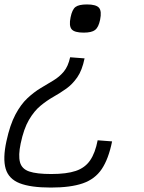

<svg xmlns="http://www.w3.org/2000/svg" viewBox="-30 -649 650 865"><path d="M199 196Q108 196 58.5 176.5Q9 157 -4.5 111Q-18 65 -1 -13Q15 -87 39.5 -133Q64 -179 93.5 -206.5Q123 -234 153 -252Q183 -270 210.5 -286.5Q238 -303 257.5 -326.5Q277 -350 286 -391L351 -386Q340 -332 318 -300.5Q296 -269 268.5 -249.5Q241 -230 211 -213Q181 -196 152.5 -172.5Q124 -149 100.5 -109Q77 -69 63 -2Q52 51 60 81.5Q68 112 101.5 123.5Q135 135 201 135Q270 135 311.5 121Q353 107 376 73.5Q399 40 410 -17L475 -12Q459 67 428.5 112.5Q398 158 343 177Q288 196 199 196ZM347 -502Q305 -502 292.5 -517.5Q280 -533 288 -571Q295 -606 310 -617.5Q325 -629 362 -629Q403 -629 416 -614Q429 -599 421 -560Q414 -526 398.5 -514Q383 -502 347 -502Z"/></svg>

Font: Victor Mono Thin Light
Style: Italic
Weight: 300
Italic angle: -12°
Monospace: yes
Version: Version 1.561;gftools[0.9.30]